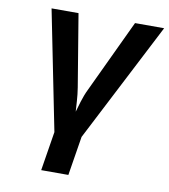

<svg xmlns="http://www.w3.org/2000/svg" viewBox="-82 -620 767 870"><g transform="rotate(10 301.5 -185.0)"><path d="M166 180H291L320 0L603 -550H469L312 -217C292 -177 282 -133 274 -108C272 -133 271 -177 264 -218L209 -550H85L195 0Z"/></g></svg>

Font: JetBrains Mono
Style: Bold Italic
Weight: 558
Italic angle: -9°
Monospace: yes
Designer: Philipp Nurullin, Konstantin Bulenkov
Foundry: JetBrains
Version: Version 2.305